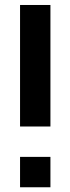

<svg xmlns="http://www.w3.org/2000/svg" viewBox="-20 -708 290 790"><path d="M125 62.5H62.5V0V-62.5H125H187.5V0V62.5ZM125 -187.5H62.5V-250V-312.5V-375V-437.5V-500V-562.5V-625V-687.5H125H187.5V-625V-562.5V-500V-437.5V-375V-312.5V-250V-187.5Z"/></svg>

Font: PixelArmy
Style: Medium
Weight: 500
Version: Version 001.000